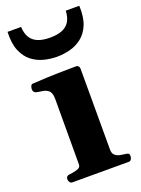

<svg xmlns="http://www.w3.org/2000/svg" viewBox="-141 -803 637 867"><g transform="rotate(-20 177.0 -369.5)"><path d="M51.8 0Q43.5 0 39.3 -7.3Q35.2 -14.6 35.2 -20Q35.2 -36.6 51.3 -38.1Q69.3 -39.6 88.4 -45.2Q107.4 -50.8 107.4 -64.5L107.9 -379.9Q107.9 -410.2 95.2 -420.9Q82.5 -431.6 65.4 -433.6Q48.3 -435.5 35.2 -439Q30.3 -441.4 26.9 -445.3Q23.4 -449.2 23.4 -458.5Q23.4 -464.4 26.4 -471.9Q29.3 -479.5 35.2 -480Q105 -484.4 161.4 -485.6Q217.8 -486.8 247.6 -486.8Q251.5 -486.8 256.8 -482.9Q262.2 -479 262.2 -467.3V-80.6Q262.2 -62 272.2 -53.5Q282.2 -44.9 296.1 -42.2Q310.1 -39.6 321.8 -38.1Q332 -37.1 335.7 -34.2Q339.4 -31.2 339.4 -20Q339.4 -14.6 335.2 -7.3Q331.1 0 322.8 0ZM181.6 -556.6Q150.9 -556.6 119.6 -564.5Q88.4 -572.3 62.5 -592.3Q36.6 -612.3 21.7 -647.9Q6.8 -683.6 9.3 -738.8H74.2Q75.7 -707.5 87.9 -687.5Q100.1 -667.5 123.3 -658Q146.5 -648.4 181.6 -648.4Q216.8 -648.4 240.2 -658Q263.7 -667.5 275.6 -687.5Q287.6 -707.5 289.1 -738.8H354Q356.4 -683.6 341.6 -647.9Q326.7 -612.3 300.8 -592.3Q274.9 -572.3 243.7 -564.5Q212.4 -556.6 181.6 -556.6Z"/></g></svg>

Font: Gelasio
Style: Bold
Weight: 700
Designer: Eben Sorkin
Foundry: Eben Sorkin
Version: Version 1.008